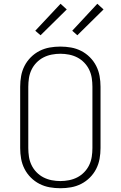

<svg xmlns="http://www.w3.org/2000/svg" viewBox="-20 -990 640 1018"><path d="M300 8Q271 8 243 3Q215 -2 189.5 -15Q164 -28 143.5 -48.5Q123 -69 110 -94.5Q97 -120 92 -148Q87 -176 87 -205V-530Q87 -559 92 -587Q97 -615 110 -640.5Q123 -666 143.5 -686.5Q164 -707 189.5 -720Q215 -733 243 -738Q271 -743 300 -743Q329 -743 357 -738Q385 -733 410.5 -720Q436 -707 456.5 -686.5Q477 -666 490 -640.5Q503 -615 508 -587Q513 -559 513 -530V-205Q513 -176 508 -148Q503 -120 490 -94.5Q477 -69 456.5 -48.5Q436 -28 410.5 -15Q385 -2 357 3Q329 8 300 8ZM300 -30Q323 -30 346 -34.5Q369 -39 389.5 -49.5Q410 -60 426.5 -77Q443 -94 453 -115Q463 -136 466.5 -159Q470 -182 470 -205V-530Q470 -553 466.5 -576Q463 -599 453 -620Q443 -641 426.5 -658Q410 -675 389.5 -685.5Q369 -696 346 -700.5Q323 -705 300 -705Q277 -705 254 -700.5Q231 -696 210.5 -685.5Q190 -675 173.5 -658Q157 -641 147 -620Q137 -599 133.5 -576Q130 -553 130 -530V-205Q130 -182 133.5 -159Q137 -136 147 -115Q157 -94 173.5 -77Q190 -60 210.5 -49.5Q231 -39 254 -34.5Q277 -30 300 -30ZM390 -803 363 -827 496 -970 529 -940ZM195 -803 167 -827 301 -970 334 -940Z"/></svg>

Font: Iosevka SS04 XLt Ex
Style: Regular
Weight: 200
Width: 7
Monospace: yes
Designer: Belleve Invis
Foundry: Belleve Invis
Version: Version 19.0.0; ttfautohint (v1.8.4)